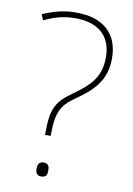

<svg xmlns="http://www.w3.org/2000/svg" viewBox="-84 -777 580 839"><g transform="rotate(10 206.5 -358.0)"><path d="M144 -186V-174H169V-186C169 -277 190 -314 242 -350C321 -405 374 -454 374 -554C374 -668 300 -724 188 -724C134 -724 96 -715 38 -691L48 -665C96 -689 139 -699 188 -699C281 -699 347 -654 347 -554C347 -463 301 -422 229 -371C160 -322 144 -285 144 -186ZM133 -23C133 -6 138 8 158 8C182 8 185 -6 185 -23C185 -39 182 -54 158 -54C138 -54 133 -39 133 -23Z"/></g></svg>

Font: Noto Sans Ethiopic Thin
Style: Regular
Weight: 100
Designer: Monotype Design Team
Foundry: Monotype Imaging Inc.
Version: Version 2.102